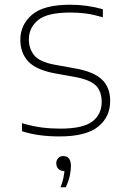

<svg xmlns="http://www.w3.org/2000/svg" viewBox="-20 -568 534 812"><path d="M232 9Q188 9 149.8 4Q111.5 -1 73 -13V-47Q119.5 -33.5 157 -28.8Q194.5 -24 235 -24Q330.5 -24 370.2 -54Q410 -84 410 -137Q410 -181.5 385.5 -206.2Q361 -231 294 -243L211 -258Q133 -272.5 99.5 -308.2Q66 -344 66 -400Q66 -463 115.2 -505.5Q164.5 -548 277 -548Q348 -548 415 -529V-495Q375.5 -506.5 344 -510.8Q312.5 -515 277 -515Q179.5 -515 140.8 -482.8Q102 -450.5 102 -401Q102 -363 124.5 -334.5Q147 -306 213 -294L296 -279Q376.5 -265 411.2 -231.5Q446 -198 446 -141Q446 -73 394.5 -32Q343 9 232 9ZM236 224Q244 203 247.8 186.2Q251.5 169.5 252.5 155H249Q235.5 155 226.8 146Q218 137 218 123Q218 109.5 226.2 100.8Q234.5 92 247 92Q280 92 280 135Q280 153 274.8 176.8Q269.5 200.5 258 224Z"/></svg>

Font: Encode Sans Expanded Expanded Thin
Style: Regular
Weight: 100
Width: 7
Designer: Multiple Designers
Foundry: Impallari Type
Version: Version 3.000; ttfautohint (v1.8.3) -l 8 -r 50 -G 200 -x 14 